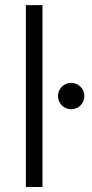

<svg xmlns="http://www.w3.org/2000/svg" viewBox="-20 -748 368 768"><path d="M149.9 -727.5H83.5V0H149.9ZM264.6 -311C293.9 -311 317.4 -334.5 317.4 -363.8C317.4 -393.1 293.9 -416.5 264.6 -416.5C235.4 -416.5 211.9 -393.1 211.9 -363.8C211.9 -334.5 235.4 -311 264.6 -311Z"/></svg>

Font: Raveo Light
Style: Regular
Weight: 300
Designer: Jakub Foglar, Rasmus Andersson (Inter)
Foundry: Jakubfoglar.com
Version: Version 1.100;Glyphs 3.2.3 (3260)